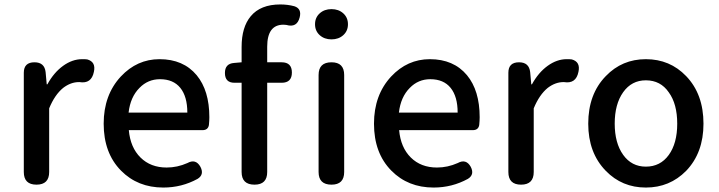

<svg xmlns="http://www.w3.org/2000/svg" viewBox="-20 -830 3230 863"><path d="M144 0Q87 0 87 -57V-275V-503Q87 -550 135 -550Q180 -550 185 -506L190 -451H193Q222 -504 263.5 -534Q305 -564 349 -564Q365 -564 372 -563Q412 -552 402 -507Q391 -452 337 -461Q336 -461 335 -461Q298 -461 264 -435Q226 -404 201 -343V-57Q201 0 144 0Z M714 13Q599 13 524 -63Q446 -142 446 -274Q446 -403 523 -486Q596 -564 697 -564Q804 -564 864 -492Q921 -423 921 -303Q921 -288 919 -268Q915 -245 890 -245H737H559Q566 -167 611.5 -122Q657 -77 729 -77Q777 -77 822 -97Q860 -118 881 -80Q899 -45 868 -26Q797 13 714 13ZM558 -324H690H822Q822 -396 790.5 -435Q759 -474 699 -474Q645 -474 607 -435Q566 -394 558 -324Z M1124 0Q1066 0 1066 -57V-229V-458H1034Q991 -458 991 -502Q991 -544 1032 -547L1066 -550V-619Q1066 -708 1107 -757Q1151 -810 1240 -810Q1273 -810 1303 -802Q1337 -791 1327 -752Q1315 -704 1267 -718Q1262 -719 1254 -719Q1181 -719 1181 -620V-550H1246Q1292 -550 1292 -504Q1292 -458 1246 -458H1181V-57Q1181 0 1124 0ZM1470 0Q1412 0 1412 -57V-493Q1412 -550 1470 -550Q1527 -550 1527 -493V-275V-57Q1527 0 1470 0ZM1470 -653Q1438 -653 1417 -672Q1396 -691 1396 -721Q1396 -751 1417 -770Q1438 -789 1470 -789Q1502 -789 1523 -770Q1544 -751 1544 -721Q1544 -691 1523 -672Q1502 -653 1470 -653Z M1929 13Q1814 13 1739 -63Q1661 -142 1661 -274Q1661 -403 1738 -486Q1811 -564 1912 -564Q2019 -564 2079 -492Q2136 -423 2136 -303Q2136 -288 2134 -268Q2130 -245 2105 -245H1952H1774Q1781 -167 1826.5 -122Q1872 -77 1944 -77Q1992 -77 2037 -97Q2075 -118 2096 -80Q2114 -45 2083 -26Q2012 13 1929 13ZM1773 -324H1905H2037Q2037 -396 2005.5 -435Q1974 -474 1914 -474Q1860 -474 1822 -435Q1781 -394 1773 -324Z M2322 0Q2265 0 2265 -57V-275V-503Q2265 -550 2313 -550Q2358 -550 2363 -506L2368 -451H2371Q2400 -504 2441.5 -534Q2483 -564 2527 -564Q2543 -564 2550 -563Q2590 -552 2580 -507Q2569 -452 2515 -461Q2514 -461 2513 -461Q2476 -461 2442 -435Q2404 -404 2379 -343V-57Q2379 0 2322 0Z M2883 13Q2776 13 2703 -62Q2624 -143 2624 -274Q2624 -407 2703 -488Q2776 -564 2883 -564Q2991 -564 3064 -488Q3142 -407 3142 -274Q3142 -143 3064 -62Q2990 13 2883 13ZM2883 -81Q2948 -81 2986 -133.5Q3024 -186 3024 -274Q3024 -363 2986 -415Q2949 -469 2883 -469Q2819 -469 2781 -415.5Q2743 -362 2743 -274.5Q2743 -187 2781 -134Q2819 -81 2883 -81Z"/></svg>

Font: GenSenRounded JP M
Style: Regular
Weight: 500
Version: Version 1.501;PS 1;hotconv 16.6.51;makeotf.lib2.5.65220